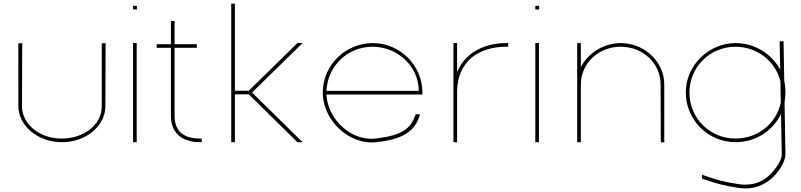

<svg xmlns="http://www.w3.org/2000/svg" viewBox="-20 -789 4390 1052"><path d="M80.5 -543V-552H102.8L101.7 -542L100.5 -207C100.5 -108 198.2 -29 319 -30C440.9 -30 538.5 -107 537.5 -207V-543V-552H559.5L558.5 -542L557.5 -207C557.5 -100 451.2 -9 319 -10C187.9 -10 81.5 -99 80.5 -207Z M719 -737H709V-757H719H720H730V-737H720ZM709 -543V-553H729V-543V-20V-10H709V-20Z M936.5 -527V-152C937.5 -71 984.5 -30 1075.5 -30H1085.5V-10H1075.5C976.5 -10 917.5 -61 916.5 -152V-527H848.5H838.5V-547H848.5H916.5V-664V-674H936.5V-664V-547H1048.5H1058.5V-527H1048.5Z M1343.1 -272H1267V-20V-10H1247V-20V-272V-292V-759V-769H1267V-759V-292H1343.1L1606.5 -550L1609.5 -553H1638.5L1620.5 -536L1361 -282L1620.5 -27L1638.5 -10H1609.5L1606.5 -13Z M1768.7 -291H2274.5C2274.5 -422 2162.9 -532 2021.5 -533C1884.5 -533 1774.9 -427.2 1768.7 -291ZM1748.8 -271H1748.5V-281V-291H1748.7C1753.4 -436.3 1875.3 -552 2021.5 -553C2173.3 -553 2294.5 -430 2294.5 -281V-271H2284.5H1768.7C1774.8 -134.1 1906.3 -13.4 2039.9 -30C2180.2 -47 2229.6 -83 2254.9 -156L2258.4 -163H2280.5L2277.5 -150C2250.3 -71 2190.5 -26 2042.2 -10C1896 7.6 1755.2 -124.9 1748.8 -271Z M2484.5 -393.6C2526.1 -496.5 2628.5 -553 2754.5 -553H2764.5V-533H2754.5C2595.9 -533 2485.5 -446.6 2484.5 -286.4V-282V-272V-20V-10H2464.5V-20V-272V-282C2464.5 -283.4 2464.5 -284.7 2464.5 -286.1V-543V-553H2484.5V-543Z M2923 -737H2913V-757H2923H2924H2934V-737H2924ZM2913 -543V-553H2933V-543V-20V-10H2913V-20Z M3162.5 -420.9C3201.7 -498.1 3286.5 -552.3 3381 -553C3512.1 -553 3620.6 -449 3619.6 -326V-20L3620.6 -9H3601.6L3600.6 -19L3599.5 -326C3599.5 -442 3504 -532 3381 -533C3259.1 -533 3162.5 -442 3162.5 -326V-316V-20V-10H3142.5V-20V-316V-326V-543V-553H3162.5V-543Z M3737.5 -282C3737.5 -430 3861 -552 4010.5 -553C4115.7 -553 4208.3 -493.4 4254.7 -407.9L4252 -553V-563H4273.5V-553L4276.9 -345.9C4281.4 -325.3 4283.7 -303.9 4283.5 -282C4283.5 -263.7 4281.9 -245.8 4278.8 -228.5C4280.4 -133.3 4281.9 -38.2 4283.5 57C4283.5 99 4242.8 159 4208.3 188C4175 218 4112.9 255 4023.2 240C3939.2 227 3903.5 216 3833.4 192L3826.5 190V168L3842.6 174C3911.6 198 3946.1 208 4027.8 220C4107.1 232 4162.3 203 4192.2 174C4223.2 146 4263.5 93 4263.5 57L4259.3 -164.3C4214.9 -73.1 4120.4 -9.3 4010.5 -10C3858.7 -10 3737.5 -133 3737.5 -282ZM3757.5 -282C3757.5 -141 3870.2 -29 4010.5 -30C4133.2 -30 4234.2 -112.7 4258.1 -227.3L4255.9 -343.9C4228.6 -453.1 4130.3 -532.2 4010.5 -533C3870.2 -533 3757.5 -422 3757.5 -282Z"/></svg>

Font: Nordica Plus
Style: NordicaClassicUltraLightExt
Weight: 300
Version: Version 1.01